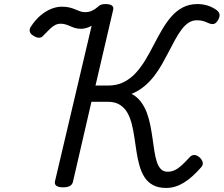

<svg xmlns="http://www.w3.org/2000/svg" viewBox="-20 -910 1103 947"><path d="M800 17Q760 17 734 2.5Q708 -12 692.5 -36.5Q677 -61 668 -93Q659 -125 653.5 -160.5Q648 -196 643 -231Q638 -266 630 -298Q622 -330 608 -354.5Q594 -379 570.5 -393.5Q547 -408 511 -408H431L340 -14Q337 0 325 7Q313 14 291 14Q269 14 258.5 6.5Q248 -1 251 -15L432 -783Q420 -776 406.5 -772Q393 -768 379 -768Q363 -768 350 -772Q337 -776 326 -781Q315 -786 303.5 -789.5Q292 -793 280 -793Q265 -793 253 -787Q241 -781 228 -769Q215 -757 196 -737Q187 -725 174.5 -724Q162 -723 146 -733Q130 -742 127 -754Q124 -766 132 -778Q154 -812 179.5 -833.5Q205 -855 232 -866Q259 -877 285 -877Q307 -877 323 -873Q339 -869 351.5 -863.5Q364 -858 375.5 -854Q387 -850 400 -850Q419 -850 434.5 -857.5Q450 -865 461 -875Q470 -884 479 -887Q488 -890 500 -890Q521 -890 531.5 -883Q542 -876 538 -861L451 -488H512Q557 -488 590.5 -505Q624 -522 650 -550.5Q676 -579 697.5 -615Q719 -651 738.5 -689Q758 -727 779 -763Q800 -799 824.5 -827.5Q849 -856 881 -873Q913 -890 954 -890Q977 -890 999 -884Q1021 -878 1040 -866Q1058 -855 1062 -842.5Q1066 -830 1056 -812Q1046 -795 1035 -792Q1024 -789 1006 -797Q993 -803 981 -806.5Q969 -810 951 -810Q928 -810 909.5 -797.5Q891 -785 875 -763.5Q859 -742 844 -714.5Q829 -687 813 -656Q797 -625 779.5 -594Q762 -563 740 -534.5Q718 -506 690.5 -483.5Q663 -461 629 -447Q656 -433 674.5 -408.5Q693 -384 704 -354.5Q715 -325 721.5 -292Q728 -259 732.5 -226.5Q737 -194 741.5 -164.5Q746 -135 753.5 -112Q761 -89 773.5 -76Q786 -63 807 -63Q826 -63 842.5 -71Q859 -79 876.5 -95Q894 -111 914 -133Q924 -145 937 -145.5Q950 -146 964 -134Q976 -123 979.5 -110.5Q983 -98 973 -86Q928 -34 886 -8.5Q844 17 800 17Z"/></svg>

Font: Playwrite AT
Style: Italic
Weight: 400
Italic angle: -13.0072°
Designer: Veronika Burian, José Scaglione
Foundry: TypeTogether
Version: Version 1.002